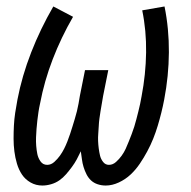

<svg xmlns="http://www.w3.org/2000/svg" viewBox="-20 -562 590 594"><path d="M307 12Q294 12 282 8Q270 4 261.5 -4Q253 -12 247.5 -23Q242 -34 238.5 -45.5Q235 -57 233.5 -69Q232 -81 230 -94Q224 -81 217.5 -69Q211 -57 202.5 -45.5Q194 -34 184.5 -23Q175 -12 163.5 -4Q152 4 138 8Q124 12 111 12Q91 12 74.5 2.5Q58 -7 48 -22Q38 -37 32.5 -55.5Q27 -74 24.5 -93.5Q22 -113 22 -133Q22 -153 23 -173Q24 -193 27 -213Q30 -233 34 -254Q48 -327 76.5 -400Q105 -473 145 -542L206 -510Q169 -446 143 -378.5Q117 -311 104 -242Q101 -229 99 -215.5Q97 -202 95.5 -189Q94 -176 93 -163Q92 -150 91.5 -137Q91 -124 92 -111Q93 -98 95.5 -85.5Q98 -73 105.5 -62.5Q113 -52 126 -52Q138 -52 148 -61Q158 -70 165.5 -80.5Q173 -91 178.5 -102Q184 -113 188.5 -124.5Q193 -136 197 -148Q201 -160 204.5 -171.5Q208 -183 211.5 -194.5Q215 -206 218 -218Q221 -230 223 -241.5Q225 -253 227 -265L243 -345H315L299 -265Q297 -253 295 -241.5Q293 -230 291 -218Q289 -206 287.5 -194.5Q286 -183 285.5 -171.5Q285 -160 284 -148.5Q283 -137 283.5 -125.5Q284 -114 285.5 -102.5Q287 -91 289.5 -80.5Q292 -70 299 -61Q306 -52 317 -52Q329 -52 339 -61Q349 -70 356.5 -80.5Q364 -91 369 -102Q374 -113 378.5 -124.5Q383 -136 387.5 -147.5Q392 -159 395.5 -170.5Q399 -182 402 -193.5Q405 -205 408 -217Q411 -229 413.5 -240.5Q416 -252 418 -264Q431 -332 432 -399.5Q433 -467 420 -530L489 -542Q503 -473 502.5 -400Q502 -327 488 -254Q484 -233 479 -213Q474 -193 468 -173Q462 -153 454 -133Q446 -113 435.5 -93.5Q425 -74 412.5 -55.5Q400 -37 384 -22Q368 -7 347.5 2.5Q327 12 307 12Z"/></svg>

Font: Lode
Style: Italic
Weight: 400
Italic angle: -11°
Monospace: yes
Designer: Belleve Invis
Foundry: Belleve Invis
Version: Version 29.2.0; ttfautohint (v1.8.3)